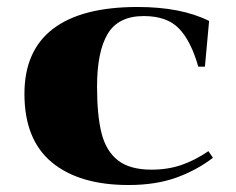

<svg xmlns="http://www.w3.org/2000/svg" viewBox="-20 -518 676 550"><path d="M579 -458 567 -327H548Q527 -401 492.5 -436.5Q458 -472 392 -472Q319 -472 288.5 -421Q258 -370 258 -270Q258 -187 271 -136Q284 -85 318 -58.5Q352 -32 414 -32Q461 -32 500 -45.5Q539 -59 577 -85L590 -66Q543 -30 484.5 -9Q426 12 348 12Q207 12 128.5 -53Q50 -118 50 -249Q50 -373 132 -435.5Q214 -498 374 -498Q499 -498 579 -458Z"/></svg>

Font: Chonburi
Style: Regular
Weight: 400
Designer: Thanarat Vachiruckul and Stawix Ruecha
Foundry: Cadson Demak & Katatrad
Version: Version 1.000